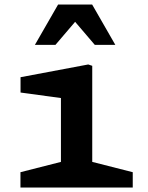

<svg xmlns="http://www.w3.org/2000/svg" viewBox="-20 -838 660 858"><path d="M71.4 -68.5 284.9 -122.8 252.3 -66.7V-435L284.3 -395.5L71.8 -424.5V-493L374.3 -549.9L392.2 -543.9V-66.7L359.7 -122.8L573.2 -68.5V0H71.4ZM239.6 -817.7H391.8L495.4 -637.4H403.7L299.2 -759.8H332.2L227.7 -637.4H135.9Z"/></svg>

Font: Monaspace Xenon Var
Style: Regular
Weight: 400
Designer: Riley Cran and the Lettermatic Team
Version: Version 1.000 (Monaspace Xenon Var)